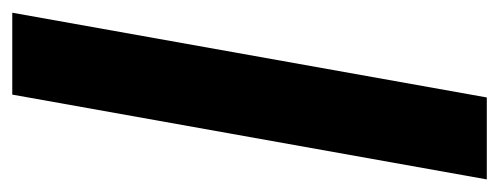

<svg xmlns="http://www.w3.org/2000/svg" viewBox="-271 -453 786 302"><g transform="rotate(90 122.0 -302.0)"><path d="M124.3 -674.7H253.2L119.8 71.7H-9Z"/></g></svg>

Font: Bricolage Grotesque 96pt Condensed ExBd
Style: Regular
Weight: 800
Width: 3
Designer: Mathieu Triay
Foundry: Atelier Triay
Version: Version 1.001;Glyphs 3.2 (3207)